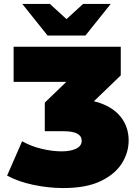

<svg xmlns="http://www.w3.org/2000/svg" viewBox="-20 -937 694 973"><path d="M300 16Q227 16 150 0Q73 -16 16 -47L92 -221Q139 -195 192.5 -182.5Q246 -170 292 -170Q337 -170 365.5 -183.5Q394 -197 394 -224Q394 -247 372 -259.5Q350 -272 301 -272H207V-417L398 -601L419 -522H49V-700H592V-555L401 -371L288 -435H350Q442 -435 505 -408Q568 -381 600 -333.5Q632 -286 632 -225Q632 -164 597.5 -109Q563 -54 490 -19Q417 16 300 16ZM221 -757 93 -917H233L375 -787H259L401 -917H541L413 -757Z"/></svg>

Font: MOST Montserrat Black
Style: Regular
Weight: 900
Designer: Julieta Ulanovsky
Foundry: Julieta Ulanovsky
Version: Version 8.000;March 11, 2024;FontCreator 15.0.0.2926 64-bit